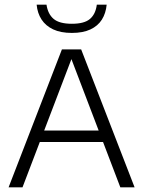

<svg xmlns="http://www.w3.org/2000/svg" viewBox="-20 -808 618 828"><path d="M17 0 247 -595H330L560.5 0H499L282.5 -567.5H293.5L77 0ZM132 -195.5 146.5 -245H430L444 -195.5ZM290 -666Q242 -666 209.5 -681.2Q177 -696.5 159.2 -723.8Q141.5 -751 138 -788H180.5Q186.5 -747.5 211.2 -726.5Q236 -705.5 290 -705.5Q344 -705.5 368.2 -726.5Q392.5 -747.5 397.5 -788H440Q436.5 -750.5 419.2 -723.2Q402 -696 369.8 -681Q337.5 -666 290 -666Z"/></svg>

Font: Encode Sans SC Condensed Thin Light
Style: Regular
Weight: 300
Version: Version 3.002